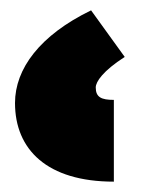

<svg xmlns="http://www.w3.org/2000/svg" viewBox="-20 -782 283 371"><path d="M200 -431V-589C176 -589 165 -594 165 -613C165 -624 179 -645 221 -672L156 -762C57 -714 9 -649 9 -583C9 -493 71 -431 200 -431Z"/></svg>

Font: Noto Sans Armenian SemiCondensed Black
Style: Regular
Weight: 900
Width: 4
Designer: Monotype Design Team
Foundry: Monotype Imaging Inc.
Version: Version 2.008